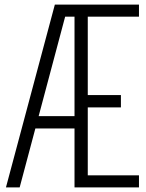

<svg xmlns="http://www.w3.org/2000/svg" viewBox="-20 -820 640 840"><path d="M6 0 220 -800H588V-747H364V-404H509V-350H364V-53H588V0H306V-747H265L66 0ZM106 -258 120 -312H342V-258Z"/></svg>

Font: Victor Mono Thin ExtraLight
Style: Regular
Weight: 250
Monospace: yes
Version: Version 1.561;gftools[0.9.30]